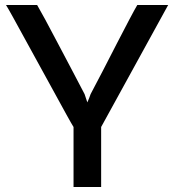

<svg xmlns="http://www.w3.org/2000/svg" viewBox="-20 -745 696 765"><path d="M383 -239V0H273V-239Q266 -250 245.5 -287Q225 -324 197.5 -374.5Q170 -425 138.5 -482Q107 -539 79.5 -589.5Q52 -640 31.5 -677Q11 -714 4 -725H128Q137 -710 160 -667.5Q183 -625 211 -571.5Q239 -518 268 -463.5Q297 -409 317 -370L328 -337Q332 -345 335 -353.5Q338 -362 341 -370Q362 -409 390 -463.5Q418 -518 445.5 -571.5Q473 -625 495.5 -667.5Q518 -710 527 -725H650Z"/></svg>

Font: JosefinSans
Style: SemiBold
Weight: 600
Designer: Santiago Orozco
Foundry: Typemade
Version: Version 1.0 ; ttfautohint (v1.3)